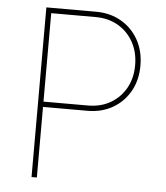

<svg xmlns="http://www.w3.org/2000/svg" viewBox="-52 -774 711 820"><g transform="rotate(5 303.5 -363.5)"><path d="M113.6 0V-727.3H326.7Q387.8 -727.3 434.8 -699.9Q481.9 -672.6 508.7 -624.6Q535.5 -576.7 535.5 -514.2Q535.5 -452.4 508.7 -404.7Q481.9 -356.9 434.8 -329.7Q387.8 -302.6 326.7 -302.6H136.4V0ZM136.4 -325.3H326.7Q381.4 -325.3 423.3 -349.4Q465.2 -373.6 489 -416.2Q512.8 -458.8 512.8 -514.2Q512.8 -570 489 -612.9Q465.2 -655.9 423.3 -680.2Q381.4 -704.5 326.7 -704.5H136.4Z"/></g></svg>

Font: Inter Thin BETA
Style: Regular
Weight: 100
Designer: Rasmus Andersson
Foundry: rsms
Version: Version 3.011;git-f93a4a705